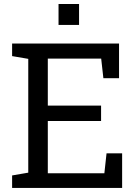

<svg xmlns="http://www.w3.org/2000/svg" viewBox="-20 -925 678 945"><path d="M39.6 0V-61.5L119.1 -75.2V-635.3L39.6 -648.9V-710.9H565.9V-540H488.8L478 -636.7H215.3V-405.3H477.5V-329.6H215.3V-72.3H493.7L504.4 -170.4H581.1V0ZM268.1 -802.2V-905.3H369.1V-802.2Z"/></svg>

Font: Roboto Slab LO
Style: Regular
Weight: 400
Designer: Google
Version: Version 2.000